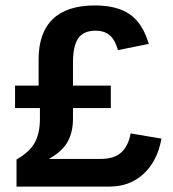

<svg xmlns="http://www.w3.org/2000/svg" viewBox="-20 -689 640 709"><path d="M576.2 -177.2Q561 -93.3 509.8 -46.6Q458.5 0 384.8 0H41V-100.1Q90.8 -128.4 109.1 -163.6Q127.4 -198.7 127.4 -250V-290H35.6V-373H122.6V-469.7Q122.6 -567.9 174.8 -618.4Q227.1 -668.9 330.6 -668.9Q413.1 -668.9 460.4 -635.3Q507.8 -601.6 529.3 -526.9L415.5 -503.9Q405.3 -541.5 385.3 -558.6Q365.2 -575.7 333 -575.7Q288.6 -575.7 269 -547.6Q249.5 -519.5 249.5 -458.5V-373H389.2V-290H249.5V-251Q249.5 -200.7 229.5 -165Q209.5 -129.4 160.6 -102.1H351.1Q401.9 -102.1 428 -126.2Q454.1 -150.4 462.4 -196.3Z"/></svg>

Font: Liberation Mono
Style: Bold
Weight: 700
Monospace: yes
Designer: Steve Matteson
Foundry: Ascender Corporation
Version: Version 2.1.5